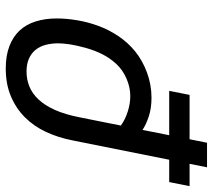

<svg xmlns="http://www.w3.org/2000/svg" viewBox="-134 -483 739 667"><g transform="rotate(-90 235.5 -149.5)"><path d="M229.5 7.3Q192.9 7.3 164.3 -2.2Q135.7 -11.7 117.7 -23.9L73.2 200.2H-12.2L81.1 -266.1Q90.8 -316.4 110.6 -358.9Q130.4 -401.4 161.4 -432.4Q192.4 -463.4 234.6 -481.2Q276.9 -499 331.1 -499Q376 -499 408.9 -486.3Q441.9 -473.6 463.1 -450.7Q484.4 -427.7 494.6 -394.8Q504.9 -361.8 504.9 -321.8Q504.9 -289.1 498.8 -252Q492.7 -214.8 479.5 -178.5Q466.3 -142.1 444.3 -108.9Q422.4 -75.7 391.1 -50Q359.9 -24.4 317.4 -8.5Q274.9 7.3 229.5 7.3ZM418.5 -316.9Q418.5 -340.3 413.1 -360.6Q407.7 -380.9 395.8 -395.5Q383.8 -410.2 365.2 -418.5Q346.7 -426.8 320.3 -426.8Q292.5 -426.8 268.1 -416.7Q243.7 -406.7 223.1 -384.8Q202.6 -362.8 187 -327.9Q171.4 -293 161.6 -243.2L132.8 -99.1Q153.8 -84 181.4 -75.2Q209 -66.4 235.4 -66.4Q265.1 -66.4 295.4 -79.3Q325.7 -92.3 346.2 -114.3Q366.7 -136.2 380.1 -162.6Q393.6 -189 402.3 -220.2Q411.1 -251.5 414.8 -275.6Q418.5 -299.8 418.5 -316.9ZM-63.5 68.8H253.4L239.3 139.6H-77.6Z"/></g></svg>

Font: Code New Roman
Style: Italic
Weight: 400
Italic angle: -11°
Monospace: yes
Designer: Sam Radian
Foundry: Code New Roman
Version: Version 1.508 October 19, 2014